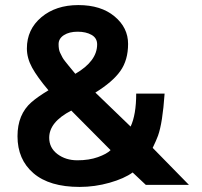

<svg xmlns="http://www.w3.org/2000/svg" viewBox="-20 -730 796 757"><path d="M517 -361H629Q621 -245 603 -195Q596 -176 582 -147L725 -1H555L503 -50Q470 -26 412 -9.5Q354 7 294 7Q175 7 112 -47Q49 -101 49 -193Q49 -279 104 -327Q128 -348 171 -374Q127 -426 106.5 -463.5Q86 -501 86 -539Q86 -614 143 -662Q200 -710 289 -710Q378 -710 431.5 -665.5Q485 -621 485 -557Q485 -493 454.5 -450Q424 -407 356 -365L495 -231Q517 -278 517 -361ZM416 -138 261 -294Q174 -249 174 -187Q174 -147 206.5 -122.5Q239 -98 285 -98Q331 -98 366 -110.5Q401 -123 416 -138ZM217 -522 226 -504Q229 -498 237 -488L249 -473Q253 -468 263 -456Q273 -444 277 -439Q363 -489 363 -555Q363 -580 341 -592.5Q319 -605 286 -605Q253 -605 232 -591.5Q211 -578 211 -556Q211 -534 217 -522Z"/></svg>

Font: Gudea
Style: Bold
Weight: 700
Designer: Agustina Mingote
Foundry: Agustina Mingote
Version: Version 1.002